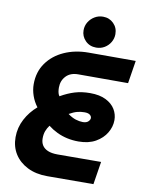

<svg xmlns="http://www.w3.org/2000/svg" viewBox="-97 -975 797 1043"><g transform="rotate(10 301.0 -453.0)"><path d="M237 0Q174 0 127.5 -23.5Q81 -47 56 -87Q31 -127 31 -179Q31 -232 55.5 -278.5Q80 -325 120 -359Q100 -385 89 -416.5Q78 -448 78 -480Q78 -547 113 -596.5Q148 -646 208 -673Q268 -700 342 -700H602L582 -574H307Q264 -574 240 -548.5Q216 -523 216 -485Q216 -474 218 -461.5Q220 -449 227 -439Q267 -462 305 -473.5Q343 -485 389 -485Q442 -485 476.5 -467.5Q511 -450 527.5 -422.5Q544 -395 544 -363Q544 -327 524 -293Q504 -259 465.5 -237Q427 -215 371 -215Q339 -215 309 -221.5Q279 -228 252 -241Q225 -254 202 -272Q190 -256 183.5 -238.5Q177 -221 177 -198Q177 -176 187 -160Q197 -144 218 -135Q239 -126 272 -126L512 -127L492 -1ZM376 -323Q396 -323 406 -332.5Q416 -342 416 -352Q416 -362 406.5 -369.5Q397 -377 377 -377Q356 -377 337 -372Q318 -367 293 -353Q316 -336 337 -329.5Q358 -323 376 -323ZM377 -734Q341 -734 317.5 -758Q294 -782 294 -815Q294 -840 306.5 -860.5Q319 -881 340 -893.5Q361 -906 386 -906Q421 -906 444.5 -882.5Q468 -859 468 -824Q468 -800 456 -779.5Q444 -759 423.5 -746.5Q403 -734 377 -734Z"/></g></svg>

Font: MuseoModerno SemiBold
Style: Italic
Weight: 600
Italic angle: -9°
Designer: Pablo Cosgaya, Héctor Gatti, Marcela Romero, and the Authors of The MuseoModerno Project.
Foundry: Omnibus-Type Team
Version: Version 1.003